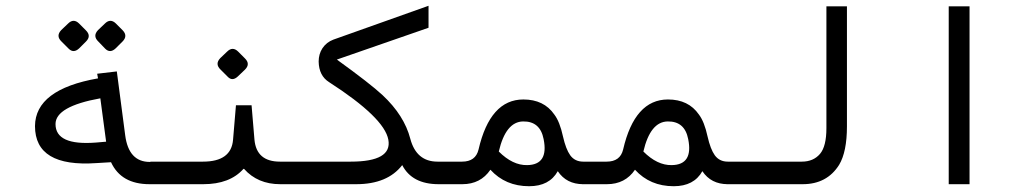

<svg xmlns="http://www.w3.org/2000/svg" viewBox="-20 -637 3540 664"><path d="M347 -147 327 -297Q172 -269 172 -208Q172 -133 312 -144ZM497 0Q399 0 364 -76L314 -73Q101 -58 101 -201Q102 -328 319 -366L316 -382L384 -390L413 -169Q425 -77 498 -77H517V0ZM381.1 -555.4 404.6 -531.8Q422.8 -512.6 403.6 -493.3L380 -469.8Q360.8 -451.6 343.7 -468.7L320.1 -493.3Q299.8 -512.6 319 -532.9L342.6 -555.4Q361.8 -574.6 381.1 -555.4ZM253.8 -555.4 277.3 -531.8Q296.6 -512.6 277.3 -493.3L253.8 -469.8Q234.5 -451.6 217.4 -468.7L192.8 -493.3Q172.5 -512.6 191.7 -532.9L215.3 -555.4Q234.5 -574.6 253.8 -555.4Z M822 -53Q775 0 683 0H500V-78H682Q780 -78 786 -154L796 -273H850L860 -154Q867 -78 948 -78H1021V0H949Q871 0 824 -53H823ZM803.8 -458.4 827.3 -434.8Q846.6 -415.6 827.3 -396.3L802.7 -372.8Q783.4 -354.6 767.4 -371.7L742.8 -396.3Q722.5 -415.6 741.7 -435.9L765.3 -458.4Q784.5 -477.6 803.8 -458.4Z M1371 -66Q1320 0 1212 0H993V-78H1193Q1337 -78 1323 -154Q1309 -230 1118 -353Q1083 -375 1082 -424Q1082 -450 1095 -470Q1109 -491 1133 -500L1462 -617V-541L1145 -431Q1260 -348 1303 -308Q1378 -238 1399 -157Q1420 -78 1493 -78H1509V0H1497Q1405 0 1371 -66Z M1705 -113Q1753 -65 1803 -66Q1878 -67 1860 -156Q1848 -218 1789 -217Q1729 -216 1705 -113ZM1909 -45Q1880 7 1810 7Q1728 7 1676 -50Q1642 0 1579 0H1493V-78H1578Q1625 -78 1635 -120Q1675 -293 1790 -293Q1861 -293 1897 -241Q1916 -216 1927 -165Q1937 -121 1952 -100Q1968 -78 1997 -78H2010V0H1997Q1939 0 1909 -45Z M2205 -113Q2253 -65 2303 -66Q2378 -67 2360 -156Q2348 -218 2289 -217Q2229 -216 2205 -113ZM2409 -45Q2380 7 2310 7Q2228 7 2176 -50Q2142 0 2079 0H1993V-78H2078Q2125 -78 2135 -120Q2175 -293 2290 -293Q2361 -293 2397 -241Q2416 -216 2427 -165Q2437 -121 2452 -100Q2468 -78 2497 -78H2510V0H2497Q2439 0 2409 -45Z M2909 -200Q2909 -112 2882 -67Q2840 0 2756 0H2493V-78H2753Q2793 -78 2816 -105Q2838 -131 2838 -194V-615H2909Z M3261 -615H3333V0H3261Z"/></svg>

Font: Vazir Code FD
Style: Code-FD
Weight: 400
Foundry: DejaVu fonts team - Redesigned by Saber Rastikerdar
Version: Version 1.1.2